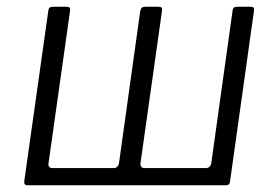

<svg xmlns="http://www.w3.org/2000/svg" viewBox="-20 -550 826 570"><path d="M722 -530Q730 -530 732.5 -527.5Q735 -525 734 -518L663 -12Q662 0 651 0H61Q51 0 52 -12L123 -515Q124 -525 127.5 -527.5Q131 -530 140 -530H176Q184 -530 186.5 -527.5Q189 -525 188 -518L124 -65Q123 -59 126 -55Q129 -51 135 -51H318Q324 -51 328 -55Q332 -59 333 -64L396 -515Q398 -525 401.5 -527.5Q405 -530 413 -530H449Q457 -530 459.5 -527.5Q462 -525 461 -518L397 -65Q396 -59 399.5 -55Q403 -51 408 -51H591Q598 -51 602 -55Q606 -59 607 -64L670 -515Q671 -525 674.5 -527.5Q678 -530 687 -530Z"/></svg>

Font: Libre Franklin Light
Style: Italic
Weight: 300
Italic angle: -8°
Designer: Pablo Impallari, Rodrigo Fuenzalida, Nhung Nguyen
Foundry: Impallari Type
Version: Version 3.000